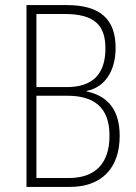

<svg xmlns="http://www.w3.org/2000/svg" viewBox="-20 -734 534 754"><path d="M243 -714H84V0H255C376 0 450 -71 450 -200C450 -295 410 -356 320 -375V-377C393 -391 434 -457 434 -546C434 -659 373 -714 243 -714ZM242 -392H123V-679H234C350 -679 394 -636 394 -544C394 -443 344 -392 242 -392ZM123 -358H244C346 -358 410 -316 410 -201C410 -89 351 -35 251 -35H123Z"/></svg>

Font: Noto Sans Sinhala UI Condensed ExtraLight
Style: Regular
Weight: 200
Width: 3
Designer: Jelle Bosma - Monotype Design Team
Foundry: Monotype Imaging Inc.
Version: Version 2.006